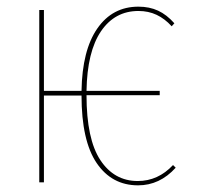

<svg xmlns="http://www.w3.org/2000/svg" viewBox="-20 -548 592 577"><path d="M508 -44Q460 9 395 9Q316 9 270.5 -58Q225 -125 225 -261H112V0H98V-518H112V-275H225Q227 -397 272.5 -462.5Q318 -528 396 -528Q429 -528 455 -516Q481 -504 504 -478L496 -469Q475 -492 450.5 -503.5Q426 -515 396 -515Q325 -515 283.5 -454Q242 -393 240 -275H460V-262H240Q240 -130 281.5 -67Q323 -4 394 -4Q455 -4 500 -52Z"/></svg>

Font: Fira Sans Compressed Hair
Style: Regular
Weight: 100
Width: 1
Designer: bBox Type GmbH & Carrois Corporate GbR & Edenspiekermann AG
Foundry: bBox Type GmbH & Carrois Corporate GbR & Edenspiekermann AG
Version: Version 4.301